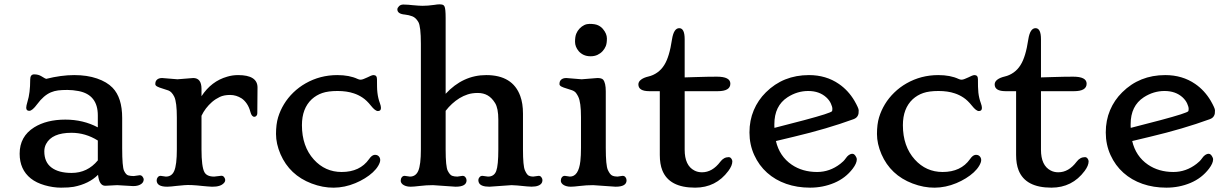

<svg xmlns="http://www.w3.org/2000/svg" viewBox="-20 -865 5733 897"><path d="M471.7 2.9Q443.4 2.9 438 -48.3Q395.5 -5.9 324.2 7.8Q302.2 11.7 265.1 11.7Q228 11.7 189 0.5Q149.9 -10.7 124 -31.2Q71.8 -72.8 71.8 -147Q71.8 -227.5 139.6 -270Q197.8 -306.2 285.2 -306.2Q368.7 -306.2 437 -270V-325.7Q437 -421.9 347.7 -439.5Q320.3 -444.8 294.7 -444.8Q269 -444.8 251.5 -442.6Q233.9 -440.4 217.8 -433.6Q184.1 -419.4 153.8 -378.4Q130.9 -347.2 116.7 -347.2Q102.5 -347.2 102.5 -361.8Q102.5 -370.6 108.4 -390.1Q121.1 -430.2 121.1 -493.2Q121.1 -517.6 139.6 -517.6Q159.2 -517.6 173.3 -508.8Q192.9 -496.6 195.8 -496.6Q266.1 -514.2 326.7 -514.2Q387.2 -514.2 433.3 -498.3Q479.5 -482.4 505.9 -455.1Q550.8 -408.7 550.8 -314V-172.9Q550.8 -85.4 559.6 -67.1Q568.4 -48.8 578.9 -45.7Q589.4 -42.5 605 -42.5L632.8 -46.4Q641.1 -46.4 646.2 -39.3Q651.4 -32.2 651.4 -27.1Q651.4 -22 649.2 -16.6Q647 -11.2 641.6 -6.8Q627.9 4.4 602.5 4.4L527.3 0ZM437 -208.5Q379.4 -244.6 314 -244.6Q222.7 -244.6 195.3 -192.4Q187 -176.8 187 -157.7Q187 -107.4 220.5 -82.3Q253.9 -57.1 314.5 -57.1Q388.7 -57.1 437 -115.7Z M761.2 7.3Q711.9 7.3 711.9 -22.5Q711.9 -30.3 717 -36.9Q722.2 -43.5 730.5 -43.5L754.9 -40Q782.7 -40 793.9 -66.4Q806.2 -94.7 806.2 -167V-315.9Q806.2 -387.2 794.4 -412.6Q782.7 -436.5 766.6 -442.4Q750.5 -448.2 737.5 -451.9Q724.6 -455.6 715.1 -460.4Q705.6 -465.3 705.6 -471.9Q705.6 -478.5 707 -482.9Q708.5 -487.3 711.9 -491.2Q720.2 -500.5 737.3 -500.5L809.1 -494.6L882.8 -500.5Q921.4 -500.5 921.4 -449.7V-415.5Q967.3 -485.8 1041.5 -506.8Q1065.9 -514.2 1092.3 -514.2Q1183.1 -514.2 1183.1 -456.1L1182.1 -335.4Q1182.1 -328.6 1178 -324Q1173.8 -319.3 1168.5 -319.3Q1155.8 -319.3 1149.9 -341.8Q1144 -364.3 1133.3 -380.1Q1122.6 -396 1108.9 -405.3Q1083.5 -421.4 1054.9 -421.4Q1026.4 -421.4 1006.8 -412.1Q987.3 -402.8 970.7 -388.7Q938.5 -360.4 921.4 -324.2V-167Q921.4 -85.9 935.1 -60.5Q946.3 -40 980.5 -40L1014.2 -43.9Q1022.5 -43.9 1027.3 -37.1Q1032.2 -30.3 1032.2 -23.9Q1032.2 -17.6 1028.1 -12.2Q1023.9 -6.8 1017.1 -2.4Q995.1 11.2 948.7 5.9Q937.5 4.9 926.3 3.9Q870.1 -2.4 842.3 0Q814.5 2.4 802.7 3.7Q791 4.9 781.2 6.1Q771.5 7.3 761.2 7.3Z M1759.8 -360.8Q1759.8 -346.2 1745.6 -346.2Q1732.9 -346.2 1713.1 -371.1Q1693.4 -396 1673.8 -408.9Q1654.3 -421.9 1633.3 -428.7Q1600.6 -439.9 1556.9 -439.9Q1513.2 -439.9 1485.6 -430.4Q1458 -420.9 1436.5 -401.4Q1390.6 -358.4 1390.6 -280.3Q1390.6 -181.2 1446.3 -119.6Q1499 -61.5 1576.2 -61.5Q1661.6 -61.5 1704.1 -121.6Q1716.8 -140.1 1729.2 -141.4Q1741.7 -142.6 1749 -135.3Q1756.3 -127.9 1756.3 -117.2Q1756.3 -106.4 1747.1 -90.6Q1737.8 -74.7 1721.7 -59.8Q1705.6 -44.9 1684.6 -32Q1663.6 -19 1640.1 -9.3Q1540.5 32.2 1435.5 -7.8Q1333 -46.9 1290.5 -144.5Q1269.5 -193.4 1269.5 -239Q1269.5 -284.7 1279.3 -316.9Q1289.1 -349.1 1306.9 -378.4Q1324.7 -407.7 1350.3 -432.6Q1376 -457.5 1407.7 -475.6Q1475.6 -514.2 1555.7 -514.2Q1612.3 -514.2 1650.9 -496.1Q1658.2 -492.7 1664.6 -492.7Q1670.9 -492.7 1679.2 -496.1Q1687.5 -499.5 1696.3 -503.4L1711.9 -510.7Q1719.7 -514.2 1725.1 -514.2Q1741.2 -514.2 1741.2 -494.9Q1741.2 -475.6 1741.5 -460.7Q1741.7 -445.8 1743.2 -432.6Q1746.1 -406.2 1754.9 -382.8Q1759.8 -369.6 1759.8 -360.8Z M2108.4 7.3 2002.9 0Q1971.7 0 1941.7 3.7Q1911.6 7.3 1898.7 7.3Q1885.7 7.3 1876.2 4.2Q1866.7 1 1861.3 -3.4Q1852.1 -11.2 1852.1 -20.8Q1852.1 -30.3 1857.2 -36.9Q1862.3 -43.5 1870.6 -43.5L1895 -40Q1922.4 -40 1934.1 -66.9Q1946.3 -95.2 1946.3 -167V-659.7Q1946.3 -742.2 1934.3 -762.5Q1922.4 -782.7 1906.2 -788.8Q1890.1 -794.9 1872.1 -796.9Q1836.4 -799.8 1836.4 -821.3Q1836.4 -828.1 1844 -835.9Q1851.6 -843.8 1864.7 -843.8Q1877.9 -843.8 1887.7 -842.8L1908.2 -840.8Q1939.5 -837.9 1953.9 -837.9Q1968.3 -837.9 1979.5 -838.9L2009.8 -842.3Q2023.4 -844.7 2032.5 -844.7Q2041.5 -844.7 2047.6 -843Q2053.7 -841.3 2056.6 -835Q2062 -824.2 2062 -781.2V-426.8Q2143.1 -514.2 2251.5 -514.2Q2375 -514.2 2410.6 -416.5Q2423.3 -381.8 2423.3 -334.5V-167Q2423.3 -89.4 2432.4 -69.1Q2441.4 -48.8 2450.2 -44.4Q2459 -40 2470.7 -40L2496.6 -43.5Q2504.9 -43.5 2509.5 -36.6Q2514.2 -29.8 2514.2 -23.9Q2514.2 -18.1 2512.2 -12.9Q2510.3 -7.8 2504.9 -3.4Q2487.3 10.7 2442.4 5.9Q2386.2 0 2369.6 0L2266.6 7.3Q2224.6 7.3 2216.8 -12.7Q2214.8 -18.1 2214.8 -24.2Q2214.8 -30.3 2220 -36.9Q2225.1 -43.5 2233.9 -43.5L2259.8 -40Q2288.6 -40 2298.3 -66.2Q2308.1 -92.3 2308.1 -167V-306.2Q2308.1 -358.9 2293 -383.5Q2277.8 -408.2 2258.1 -419.4Q2238.3 -430.7 2212.2 -430.7Q2186 -430.7 2165.5 -424.1Q2145 -417.5 2126.5 -406.2Q2089.8 -383.3 2062 -347.2V-167Q2062 -85.9 2072 -66.7Q2082 -47.4 2092.3 -43.7Q2102.5 -40 2116.7 -40L2141.1 -43.5Q2149.4 -43.5 2154.5 -36.9Q2159.7 -30.3 2159.7 -22.5Q2159.7 7.3 2108.4 7.3Z M2683.6 -626Q2666.5 -646.5 2666.5 -669.9Q2666.5 -693.4 2672.1 -707.3Q2677.7 -721.2 2687.5 -731.4Q2708.5 -753.4 2734.4 -753.4Q2760.3 -753.4 2774.2 -746.8Q2788.1 -740.2 2796.9 -729.5Q2815.4 -707.5 2815.4 -685.1Q2815.4 -662.6 2810.1 -649.4Q2804.7 -636.2 2794.9 -625.7Q2785.2 -615.2 2771.2 -608.6Q2757.3 -602.1 2739 -602.1Q2720.7 -602.1 2706.8 -608.6Q2692.9 -615.2 2683.6 -626ZM2856 7.3 2751 0Q2719.7 0 2689.7 3.7Q2659.7 7.3 2646.7 7.3Q2633.8 7.3 2624.3 4.2Q2614.7 1 2609.4 -3.4Q2600.1 -11.2 2600.1 -20.8Q2600.1 -30.3 2605.2 -36.9Q2610.4 -43.5 2618.7 -43.5L2642.6 -40Q2683.1 -40 2691.4 -112.3Q2694.3 -137.7 2694.3 -174.3V-317.9Q2694.3 -387.2 2681.6 -413.1Q2677.7 -421.4 2671.6 -429.9Q2665.5 -438.5 2652.3 -443.4Q2639.2 -448.2 2626 -451.9Q2612.8 -455.6 2603.3 -460.4Q2593.8 -465.3 2593.8 -471.9Q2593.8 -478.5 2595.2 -482.9Q2596.7 -487.3 2600.1 -491.2Q2608.4 -500.5 2625.5 -500.5L2697.3 -494.6L2771 -500.5Q2791 -500.5 2797.9 -492.7Q2810.1 -478 2810.1 -438V-174.3Q2810.1 -92.3 2819.8 -71Q2829.6 -49.8 2839.8 -44.9Q2850.1 -40 2864.7 -40L2888.7 -43.5Q2897.5 -43.5 2902.3 -36.9Q2907.2 -30.3 2907.2 -22.5Q2907.2 7.3 2856 7.3Z M3329.1 -506.8Q3392.1 -506.8 3392.1 -474.1Q3392.1 -439 3333 -439H3178.7V-165.5Q3178.7 -91.8 3224.1 -68.4Q3239.7 -60.1 3259.8 -60.1Q3308.1 -60.1 3345.2 -109.4Q3361.3 -130.9 3384.3 -130.9Q3391.6 -130.9 3396.5 -124.3Q3401.4 -117.7 3401.4 -111.3Q3401.4 -91.3 3382.8 -66.4Q3324.7 11.7 3227.5 11.7Q3106.4 11.7 3074.2 -69.3Q3062.5 -98.6 3062.5 -141.1V-439H3013.7Q2962.4 -439 2962.4 -470.7Q2962.4 -483.4 2974.9 -492.9Q2987.3 -502.4 3009.5 -507.6Q3031.7 -512.7 3051 -526.4Q3070.3 -540 3083.5 -561.5Q3107.4 -599.1 3119.6 -681.6Q3127.9 -733.4 3153.3 -733.4Q3178.7 -733.4 3178.7 -681.6V-503.4L3229 -504.9Q3287.6 -506.8 3329.1 -506.8Z M3558.1 -433.6Q3639.2 -514.2 3759.3 -514.2Q3839.4 -514.2 3899.4 -472.7Q3942.9 -442.9 3971.7 -394.5Q3991.7 -359.4 3991.7 -349.9Q3991.7 -340.3 3991 -335.2Q3990.2 -330.1 3987.8 -325.2Q3982.4 -313.5 3967.3 -308.1Q3842.8 -262.7 3690.4 -226.6L3605 -206.1Q3621.6 -134.8 3678.7 -95.7Q3729 -61.5 3797.4 -61.5Q3856.4 -61.5 3905.8 -99.6Q3921.4 -111.3 3930.2 -124Q3945.3 -146.5 3962.4 -146.5Q3973.1 -146.5 3981 -128.9Q3982.9 -124.5 3982.9 -120.6Q3982.9 -102.1 3963.9 -77.1Q3930.2 -32.7 3877.4 -10.5Q3824.7 11.7 3764.4 11.7Q3704.1 11.7 3653.1 -6.1Q3602.1 -23.9 3564 -57.9Q3525.9 -91.8 3503.7 -140.6Q3481.4 -189.5 3481.4 -246.1Q3481.4 -302.7 3501.5 -350.1Q3521.5 -397.5 3558.1 -433.6ZM3598.1 -267.6 3737.3 -303.7Q3861.8 -336.9 3867.2 -345.7Q3868.7 -348.6 3868.7 -357.2Q3868.7 -365.7 3861.8 -381.1Q3855 -396.5 3840.8 -409.7Q3808.1 -439.9 3755.9 -439.9Q3704.6 -439.9 3659.2 -410.6Q3597.7 -370.6 3597.7 -284.7V-276.4Q3597.7 -272 3598.1 -267.6Z M4567.4 -360.8Q4567.4 -346.2 4553.2 -346.2Q4540.5 -346.2 4520.8 -371.1Q4501 -396 4481.4 -408.9Q4461.9 -421.9 4440.9 -428.7Q4408.2 -439.9 4364.5 -439.9Q4320.8 -439.9 4293.2 -430.4Q4265.6 -420.9 4244.1 -401.4Q4198.2 -358.4 4198.2 -280.3Q4198.2 -181.2 4253.9 -119.6Q4306.6 -61.5 4383.8 -61.5Q4469.2 -61.5 4511.7 -121.6Q4524.4 -140.1 4536.9 -141.4Q4549.3 -142.6 4556.6 -135.3Q4564 -127.9 4564 -117.2Q4564 -106.4 4554.7 -90.6Q4545.4 -74.7 4529.3 -59.8Q4513.2 -44.9 4492.2 -32Q4471.2 -19 4447.8 -9.3Q4348.1 32.2 4243.2 -7.8Q4140.6 -46.9 4098.1 -144.5Q4077.1 -193.4 4077.1 -239Q4077.1 -284.7 4086.9 -316.9Q4096.7 -349.1 4114.5 -378.4Q4132.3 -407.7 4158 -432.6Q4183.6 -457.5 4215.3 -475.6Q4283.2 -514.2 4363.3 -514.2Q4419.9 -514.2 4458.5 -496.1Q4465.8 -492.7 4472.2 -492.7Q4478.5 -492.7 4486.8 -496.1Q4495.1 -499.5 4503.9 -503.4L4519.5 -510.7Q4527.3 -514.2 4532.7 -514.2Q4548.8 -514.2 4548.8 -494.9Q4548.8 -475.6 4549.1 -460.7Q4549.3 -445.8 4550.8 -432.6Q4553.7 -406.2 4562.5 -382.8Q4567.4 -369.6 4567.4 -360.8Z M4993.7 -506.8Q5056.6 -506.8 5056.6 -474.1Q5056.6 -439 4997.6 -439H4843.3V-165.5Q4843.3 -91.8 4888.7 -68.4Q4904.3 -60.1 4924.3 -60.1Q4972.7 -60.1 5009.8 -109.4Q5025.9 -130.9 5048.8 -130.9Q5056.2 -130.9 5061 -124.3Q5065.9 -117.7 5065.9 -111.3Q5065.9 -91.3 5047.4 -66.4Q4989.3 11.7 4892.1 11.7Q4771 11.7 4738.8 -69.3Q4727.1 -98.6 4727.1 -141.1V-439H4678.2Q4627 -439 4627 -470.7Q4627 -483.4 4639.4 -492.9Q4651.9 -502.4 4674.1 -507.6Q4696.3 -512.7 4715.6 -526.4Q4734.9 -540 4748 -561.5Q4772 -599.1 4784.2 -681.6Q4792.5 -733.4 4817.9 -733.4Q4843.3 -733.4 4843.3 -681.6V-503.4L4893.6 -504.9Q4952.1 -506.8 4993.7 -506.8Z M5222.7 -433.6Q5303.7 -514.2 5423.8 -514.2Q5503.9 -514.2 5564 -472.7Q5607.4 -442.9 5636.2 -394.5Q5656.2 -359.4 5656.2 -349.9Q5656.2 -340.3 5655.5 -335.2Q5654.8 -330.1 5652.3 -325.2Q5647 -313.5 5631.8 -308.1Q5507.3 -262.7 5355 -226.6L5269.5 -206.1Q5286.1 -134.8 5343.3 -95.7Q5393.6 -61.5 5461.9 -61.5Q5521 -61.5 5570.3 -99.6Q5585.9 -111.3 5594.7 -124Q5609.9 -146.5 5627 -146.5Q5637.7 -146.5 5645.5 -128.9Q5647.5 -124.5 5647.5 -120.6Q5647.5 -102.1 5628.4 -77.1Q5594.7 -32.7 5542 -10.5Q5489.3 11.7 5429 11.7Q5368.7 11.7 5317.6 -6.1Q5266.6 -23.9 5228.5 -57.9Q5190.4 -91.8 5168.2 -140.6Q5146 -189.5 5146 -246.1Q5146 -302.7 5166 -350.1Q5186 -397.5 5222.7 -433.6ZM5262.7 -267.6 5401.9 -303.7Q5526.4 -336.9 5531.7 -345.7Q5533.2 -348.6 5533.2 -357.2Q5533.2 -365.7 5526.4 -381.1Q5519.5 -396.5 5505.4 -409.7Q5472.7 -439.9 5420.4 -439.9Q5369.1 -439.9 5323.7 -410.6Q5262.2 -370.6 5262.2 -284.7V-276.4Q5262.2 -272 5262.7 -267.6Z"/></svg>

Font: Stoke
Style: Regular
Weight: 400
Designer: Nicole Fally
Foundry: Nicole Fally
Version: Version 1.002